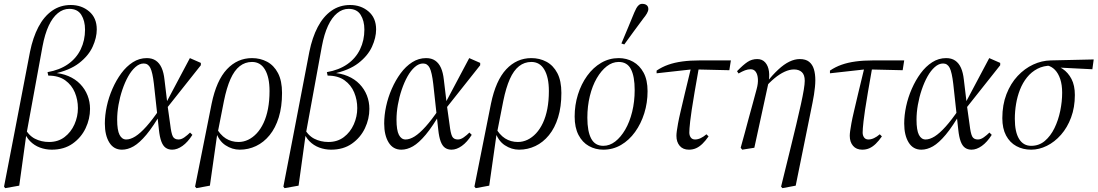

<svg xmlns="http://www.w3.org/2000/svg" viewBox="-20 -766 5705 998"><path d="M7 212 1 204 53 -65 136 -497Q151 -571 179.5 -625.5Q208 -680 250.5 -710Q293 -740 348 -740Q404 -740 443.5 -706.5Q483 -673 483 -613Q483 -570 461.5 -523Q440 -476 391 -438Q342 -400 257 -382L252 -388Q299 -386 335.5 -370.5Q372 -355 397 -329Q422 -303 435 -270Q448 -237 448 -200Q448 -148 425 -99.5Q402 -51 357.5 -19.5Q313 12 249 12Q217 12 187.5 1Q158 -10 136 -32.5Q114 -55 104 -88L102 -109Q128 -62 161.5 -45Q195 -28 235 -28Q282 -28 315.5 -53.5Q349 -79 367 -119.5Q385 -160 385 -204Q385 -247 369 -285.5Q353 -324 319 -348.5Q285 -373 231 -373L227 -391Q290 -402 333.5 -432.5Q377 -463 399.5 -509.5Q422 -556 422 -612Q422 -658 402.5 -689Q383 -720 340 -720Q308 -720 280.5 -697.5Q253 -675 233 -632Q213 -589 201 -525L118 -72L117 -68L80 199Z M614 12Q571 12 548 -25.5Q525 -63 525 -124Q525 -167 535 -213.5Q545 -260 564.5 -304.5Q584 -349 610.5 -385Q637 -421 670.5 -442.5Q704 -464 743 -464Q771 -464 790 -451Q809 -438 820 -413.5Q831 -389 835 -352L850 -227L851 -217L865 -117Q870 -74 878 -57.5Q886 -41 908 -41Q923 -41 939 -52.5Q955 -64 968 -77L980 -65Q956 -27 928.5 -7.5Q901 12 875 12Q855 12 841 2Q827 -8 818.5 -31Q810 -54 806 -92L780 -330Q773 -390 761.5 -413Q750 -436 727 -436Q705 -436 684 -417.5Q663 -399 646 -368.5Q629 -338 616 -299.5Q603 -261 596 -221Q589 -181 589 -144Q589 -89 601.5 -65Q614 -41 636 -41Q658 -41 683.5 -57Q709 -73 740.5 -108Q772 -143 810 -199L828 -187H822Q777 -109 741 -66Q705 -23 674.5 -5.5Q644 12 614 12ZM844 -200 838 -221 967 -464 1024 -439V-427Z M1001 212 994 204 1080 -227Q1105 -348 1159.5 -406Q1214 -464 1290 -464Q1333 -464 1368.5 -445Q1404 -426 1425 -386Q1446 -346 1446 -283Q1446 -211 1429 -156Q1412 -101 1381.5 -63.5Q1351 -26 1311 -7Q1271 12 1226 12Q1187 12 1152 -11Q1117 -34 1101 -84L1100 -108Q1124 -65 1153.5 -46.5Q1183 -28 1220 -28Q1246 -28 1270 -39.5Q1294 -51 1314.5 -73Q1335 -95 1350 -127Q1365 -159 1373 -200.5Q1381 -242 1381 -293Q1381 -364 1357.5 -404Q1334 -444 1290 -444Q1254 -444 1226 -422Q1198 -400 1178 -355Q1158 -310 1144 -241L1110 -68H1109L1071 199Z M1459 212 1453 204 1505 -65 1588 -497Q1603 -571 1631.5 -625.5Q1660 -680 1702.5 -710Q1745 -740 1800 -740Q1856 -740 1895.5 -706.5Q1935 -673 1935 -613Q1935 -570 1913.5 -523Q1892 -476 1843 -438Q1794 -400 1709 -382L1704 -388Q1751 -386 1787.5 -370.5Q1824 -355 1849 -329Q1874 -303 1887 -270Q1900 -237 1900 -200Q1900 -148 1877 -99.5Q1854 -51 1809.5 -19.5Q1765 12 1701 12Q1669 12 1639.5 1Q1610 -10 1588 -32.5Q1566 -55 1556 -88L1554 -109Q1580 -62 1613.5 -45Q1647 -28 1687 -28Q1734 -28 1767.5 -53.5Q1801 -79 1819 -119.5Q1837 -160 1837 -204Q1837 -247 1821 -285.5Q1805 -324 1771 -348.5Q1737 -373 1683 -373L1679 -391Q1742 -402 1785.5 -432.5Q1829 -463 1851.5 -509.5Q1874 -556 1874 -612Q1874 -658 1854.5 -689Q1835 -720 1792 -720Q1760 -720 1732.5 -697.5Q1705 -675 1685 -632Q1665 -589 1653 -525L1570 -72L1569 -68L1532 199Z M2066 12Q2023 12 2000 -25.5Q1977 -63 1977 -124Q1977 -167 1987 -213.5Q1997 -260 2016.5 -304.5Q2036 -349 2062.5 -385Q2089 -421 2122.5 -442.5Q2156 -464 2195 -464Q2223 -464 2242 -451Q2261 -438 2272 -413.5Q2283 -389 2287 -352L2302 -227L2303 -217L2317 -117Q2322 -74 2330 -57.5Q2338 -41 2360 -41Q2375 -41 2391 -52.5Q2407 -64 2420 -77L2432 -65Q2408 -27 2380.5 -7.5Q2353 12 2327 12Q2307 12 2293 2Q2279 -8 2270.5 -31Q2262 -54 2258 -92L2232 -330Q2225 -390 2213.5 -413Q2202 -436 2179 -436Q2157 -436 2136 -417.5Q2115 -399 2098 -368.5Q2081 -338 2068 -299.5Q2055 -261 2048 -221Q2041 -181 2041 -144Q2041 -89 2053.5 -65Q2066 -41 2088 -41Q2110 -41 2135.5 -57Q2161 -73 2192.5 -108Q2224 -143 2262 -199L2280 -187H2274Q2229 -109 2193 -66Q2157 -23 2126.5 -5.5Q2096 12 2066 12ZM2296 -200 2290 -221 2419 -464 2476 -439V-427Z M2453 212 2446 204 2532 -227Q2557 -348 2611.5 -406Q2666 -464 2742 -464Q2785 -464 2820.5 -445Q2856 -426 2877 -386Q2898 -346 2898 -283Q2898 -211 2881 -156Q2864 -101 2833.5 -63.5Q2803 -26 2763 -7Q2723 12 2678 12Q2639 12 2604 -11Q2569 -34 2553 -84L2552 -108Q2576 -65 2605.5 -46.5Q2635 -28 2672 -28Q2698 -28 2722 -39.5Q2746 -51 2766.5 -73Q2787 -95 2802 -127Q2817 -159 2825 -200.5Q2833 -242 2833 -293Q2833 -364 2809.5 -404Q2786 -444 2742 -444Q2706 -444 2678 -422Q2650 -400 2630 -355Q2610 -310 2596 -241L2562 -68H2561L2523 199Z M3116 12Q3075 12 3041 -7Q3007 -26 2987 -64.5Q2967 -103 2967 -160Q2967 -220 2984 -274.5Q3001 -329 3032 -372Q3063 -415 3105 -439.5Q3147 -464 3196 -464Q3237 -464 3271 -445Q3305 -426 3325.5 -388Q3346 -350 3346 -292Q3346 -232 3329 -177.5Q3312 -123 3281 -80Q3250 -37 3208 -12.5Q3166 12 3116 12ZM3116 -8Q3149 -8 3178 -30.5Q3207 -53 3230 -92.5Q3253 -132 3266 -185Q3279 -238 3279 -298Q3279 -369 3259.5 -406.5Q3240 -444 3196 -444Q3163 -444 3134 -421.5Q3105 -399 3082 -359.5Q3059 -320 3046 -267Q3033 -214 3033 -154Q3033 -83 3053 -45.5Q3073 -8 3116 -8ZM3210 -540Q3227 -581 3244 -621Q3261 -661 3277 -701Q3282 -713 3287.5 -723Q3293 -733 3300.5 -739.5Q3308 -746 3318 -746Q3333 -746 3341.5 -739Q3350 -732 3350 -719Q3350 -709 3342.5 -696Q3335 -683 3324 -670Q3299 -636 3274 -602.5Q3249 -569 3225 -535Z M3393 -385V-399Q3421 -418 3453.5 -429.5Q3486 -441 3526.5 -446.5Q3567 -452 3617 -452H3779L3771 -401L3598 -405H3573ZM3561 12Q3530 12 3513 -8Q3496 -28 3496 -60Q3496 -70 3498 -85Q3500 -100 3504.5 -125Q3509 -150 3518 -188Q3527 -226 3540 -281.5Q3553 -337 3572 -414L3614 -422Q3600 -343 3590.5 -287.5Q3581 -232 3575.5 -195Q3570 -158 3567.5 -135.5Q3565 -113 3564 -99.5Q3563 -86 3563 -77Q3563 -62 3570.5 -51.5Q3578 -41 3593 -41Q3607 -41 3622 -48Q3637 -55 3652 -68L3663 -57Q3647 -34 3631 -18.5Q3615 -3 3598 4.5Q3581 12 3561 12Z M3830 2Q3841 -36 3851 -74Q3861 -112 3871.5 -150.5Q3882 -189 3892.5 -227Q3903 -265 3913 -303Q3921 -332 3919.5 -355.5Q3918 -379 3908.5 -392.5Q3899 -406 3882 -406Q3867 -406 3852.5 -400.5Q3838 -395 3819 -384L3811 -396Q3843 -429 3865.5 -444Q3888 -459 3916 -459Q3942 -459 3957.5 -441.5Q3973 -424 3977 -395Q3981 -366 3973 -329L3901 2L3838 12ZM4040 204 4085 21Q4104 -56 4118.5 -117Q4133 -178 4143 -223.5Q4153 -269 4158 -299.5Q4163 -330 4163 -346Q4163 -377 4148 -391Q4133 -405 4107 -405Q4084 -405 4058 -393Q4032 -381 4005.5 -359Q3979 -337 3952 -306V-334H3961Q3995 -376 4025 -404Q4055 -432 4083 -445.5Q4111 -459 4137 -459Q4168 -459 4185.5 -445Q4203 -431 4210.5 -406.5Q4218 -382 4218 -349Q4218 -332 4216 -313Q4214 -294 4211 -274Q4208 -254 4203.5 -232.5Q4199 -211 4194.5 -188Q4190 -165 4185 -141L4116 199L4047 212Z M4294 -385V-399Q4322 -418 4354.5 -429.5Q4387 -441 4427.5 -446.5Q4468 -452 4518 -452H4680L4672 -401L4499 -405H4474ZM4462 12Q4431 12 4414 -8Q4397 -28 4397 -60Q4397 -70 4399 -85Q4401 -100 4405.5 -125Q4410 -150 4419 -188Q4428 -226 4441 -281.5Q4454 -337 4473 -414L4515 -422Q4501 -343 4491.5 -287.5Q4482 -232 4476.5 -195Q4471 -158 4468.5 -135.5Q4466 -113 4465 -99.5Q4464 -86 4464 -77Q4464 -62 4471.5 -51.5Q4479 -41 4494 -41Q4508 -41 4523 -48Q4538 -55 4553 -68L4564 -57Q4548 -34 4532 -18.5Q4516 -3 4499 4.5Q4482 12 4462 12Z M4769 12Q4726 12 4703 -25.5Q4680 -63 4680 -124Q4680 -167 4690 -213.5Q4700 -260 4719.5 -304.5Q4739 -349 4765.5 -385Q4792 -421 4825.5 -442.5Q4859 -464 4898 -464Q4926 -464 4945 -451Q4964 -438 4975 -413.5Q4986 -389 4990 -352L5005 -227L5006 -217L5020 -117Q5025 -74 5033 -57.5Q5041 -41 5063 -41Q5078 -41 5094 -52.5Q5110 -64 5123 -77L5135 -65Q5111 -27 5083.5 -7.5Q5056 12 5030 12Q5010 12 4996 2Q4982 -8 4973.5 -31Q4965 -54 4961 -92L4935 -330Q4928 -390 4916.5 -413Q4905 -436 4882 -436Q4860 -436 4839 -417.5Q4818 -399 4801 -368.5Q4784 -338 4771 -299.5Q4758 -261 4751 -221Q4744 -181 4744 -144Q4744 -89 4756.5 -65Q4769 -41 4791 -41Q4813 -41 4838.5 -57Q4864 -73 4895.5 -108Q4927 -143 4965 -199L4983 -187H4977Q4932 -109 4896 -66Q4860 -23 4829.5 -5.5Q4799 12 4769 12ZM4999 -200 4993 -221 5122 -464 5179 -439V-427Z M5340 12Q5297 12 5263 -6.5Q5229 -25 5209.5 -61.5Q5190 -98 5190 -152Q5190 -221 5211.5 -276.5Q5233 -332 5269.5 -371Q5306 -410 5350.5 -430.5Q5395 -451 5441 -452L5665 -457L5658 -406L5479 -415L5446 -425Q5404 -425 5372.5 -408.5Q5341 -392 5318.5 -364Q5296 -336 5282 -300.5Q5268 -265 5261.5 -226Q5255 -187 5255 -148Q5255 -80 5277 -44Q5299 -8 5340 -8Q5381 -8 5411 -33.5Q5441 -59 5461 -100Q5481 -141 5491 -189.5Q5501 -238 5501 -284Q5501 -325 5491 -355Q5481 -385 5463.5 -403Q5446 -421 5423 -426L5442 -431Q5475 -427 5503.5 -408Q5532 -389 5549.5 -355.5Q5567 -322 5567 -272Q5567 -208 5547.5 -155.5Q5528 -103 5495 -65.5Q5462 -28 5421.5 -8Q5381 12 5340 12Z"/></svg>

Font: Source Serif 4 60pt
Style: Italic
Weight: 400
Italic angle: -12°
Version: Version 4.004;hotconv 1.0.116;makeotfexe 2.5.65601